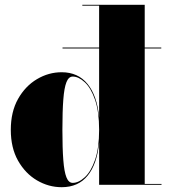

<svg xmlns="http://www.w3.org/2000/svg" viewBox="-20 -770 703 800"><path d="M240.5 -568V-572H652V-568ZM237 10Q182.5 10 134 -18.5Q85.5 -47 55.2 -100.5Q25 -154 25 -229Q25 -304 55.2 -357.8Q85.5 -411.5 134 -440.2Q182.5 -469 237 -469Q305 -469 344.8 -420.2Q384.5 -371.5 393 -281.5V-746.5H323V-750H583V-3.5H653V0H393V-176Q384.5 -86.5 345.2 -38.2Q306 10 237 10ZM283 -8Q307.5 -8 333.2 -31.5Q359 -55 376 -104Q393 -153 393 -229Q393 -305 376 -354.2Q359 -403.5 333.2 -427.2Q307.5 -451 283 -451Q266 -451 256.8 -427.5Q247.5 -404 243.8 -355Q240 -306 240 -229Q240 -152 243.8 -103.2Q247.5 -54.5 256.8 -31.2Q266 -8 283 -8Z"/></svg>

Font: Bodoni Moda 48pt Black
Style: Regular
Weight: 900
Designer: Owen Earl
Foundry: indestructible type
Version: Version 2.004